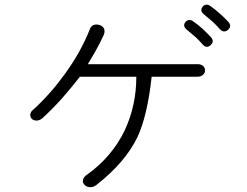

<svg xmlns="http://www.w3.org/2000/svg" viewBox="-20 -816 1040 808"><path d="M417 -669.9Q422.9 -685.5 417 -697.3Q411.1 -707 398.4 -710.9Q385.7 -714.8 374 -710.9Q361.3 -705.1 357.4 -691.4Q320.3 -597.7 253.9 -505.9Q194.3 -422.9 122.1 -356.4Q108.4 -346.7 107.4 -334Q106.4 -323.2 114.3 -315.4Q122.1 -308.6 133.8 -308.6Q146.5 -308.6 158.2 -318.4Q198.2 -354.5 241.2 -402.3Q277.3 -443.4 316.4 -493.2H553.7Q553.7 -372.1 504.9 -267.6Q451.2 -156.2 347.7 -82Q332 -72.3 329.1 -58.6Q327.1 -46.9 335.9 -38.1Q343.8 -29.3 357.4 -28.3Q371.1 -27.3 383.8 -36.1Q506.8 -131.8 558.6 -239.3Q600.6 -330.1 618.2 -493.2H812.5Q826.2 -493.2 835 -502Q842.8 -508.8 842.8 -519.5Q842.8 -530.3 835 -538.1Q826.2 -545.9 812.5 -545.9H349.6Q365.2 -572.3 381.8 -600.6Q401.4 -635.7 417 -669.9ZM793.9 -725.6Q775.4 -739.3 760.7 -723.6Q747.1 -707 765.6 -691.4Q789.1 -671.9 802.7 -660.2Q819.3 -644.5 831.1 -630.9Q848.6 -609.4 866.2 -626Q883.8 -641.6 867.2 -660.2Q850.6 -677.7 833 -694.3Q812.5 -712.9 793.9 -725.6ZM866.2 -790Q847.7 -803.7 833 -788.1Q819.3 -771.5 837.9 -755.9Q864.3 -733.4 876 -723.6Q892.6 -708 903.3 -695.3Q920.9 -674.8 939.5 -690.4Q957 -706.1 940.4 -724.6Q922.9 -743.2 906.2 -757.8Q884.8 -777.3 866.2 -790Z"/></svg>

Font: Gulim
Style: Regular
Weight: 400
Version: Version 2.21